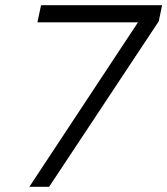

<svg xmlns="http://www.w3.org/2000/svg" viewBox="-20 -719 644 739"><path d="M511 -633H124L138 -699H604L591 -637L169 0H93Z"/></svg>

Font: Prompt Light
Style: Italic
Weight: 300
Italic angle: -12°
Designer: Katatrad Team
Foundry: CadsonDemak
Version: Version 1.000